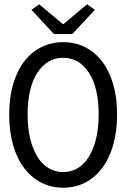

<svg xmlns="http://www.w3.org/2000/svg" viewBox="-20 -865 590 897"><path d="M23 -330Q23 -250 41.5 -186.5Q60 -123 93.5 -79Q127 -35 173.5 -11.5Q220 12 275 12Q331 12 377 -11.5Q423 -35 456.5 -79Q490 -123 508.5 -186.5Q527 -250 527 -330Q527 -410 508.5 -472.5Q490 -535 456.5 -578.5Q423 -622 377 -645Q331 -668 275 -668Q220 -668 173.5 -645Q127 -622 93.5 -578.5Q60 -535 41.5 -472.5Q23 -410 23 -330ZM109 -330Q109 -455 154.5 -525Q200 -595 275 -595Q350 -595 395.5 -525Q441 -455 441 -330Q441 -267 429 -217.5Q417 -168 395.5 -133Q374 -98 343.5 -79.5Q313 -61 275 -61Q238 -61 207 -79.5Q176 -98 154.5 -133Q133 -168 121 -217.5Q109 -267 109 -330ZM127 -819 232 -706H318L423 -819L387 -845L277 -753H273L163 -845Z"/></svg>

Font: Codetta
Style: Regular
Weight: 400
Italic angle: -11°
Designer: Ulrich Proeller
Foundry: PROSA GmbH
Version: Version 2.00;September 29, 2018;FontCreator 11.5.0.2427 64-b